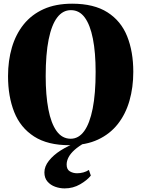

<svg xmlns="http://www.w3.org/2000/svg" viewBox="-20 -774 766 1040"><path d="M357.5 12.5Q238.5 13 164.5 -34.8Q90.5 -82.5 57 -167Q23.5 -251.5 23.5 -361.5Q23.5 -445.5 44.5 -517Q65.5 -588.5 108.2 -641.8Q151 -695 216.2 -724.5Q281.5 -754 371 -754Q489 -754 562.2 -707.2Q635.5 -660.5 668.8 -577.2Q702 -494 702 -385Q702 -300.5 681.2 -228.2Q660.5 -156 618 -102Q575.5 -48 510.5 -17.8Q445.5 12.5 357.5 12.5ZM363 -22.5Q406 -22.5 436 -63.8Q466 -105 482 -185.8Q498 -266.5 498 -384.5Q498 -489.5 483.2 -564.2Q468.5 -639 439.2 -679Q410 -719 364 -719Q320 -719 289.8 -679.2Q259.5 -639.5 243.5 -560.2Q227.5 -481 227.5 -361.5Q227.5 -258.5 242 -182.2Q256.5 -106 286.5 -64.2Q316.5 -22.5 363 -22.5ZM330 246.5Q304 246.5 278.8 237.5Q253.5 228.5 237 209.2Q220.5 190 220.5 160Q220.5 127.5 244.8 96.8Q269 66 309.2 40.5Q349.5 15 395.5 -1L413.5 -5L440 -1Q406 18 384 37.8Q362 57.5 351.5 77.5Q341 97.5 341 117.5Q341 144 358.5 154.2Q376 164.5 397.5 164.5Q414.5 164.5 431.2 160Q448 155.5 461.5 146.5L472 177Q452.5 202 414.2 224.2Q376 246.5 330 246.5Z"/></svg>

Font: Merriweather 120pt Black
Style: Regular
Weight: 900
Designer: Eben Sorkin
Foundry: Eben Sorkin
Version: Version 2.100